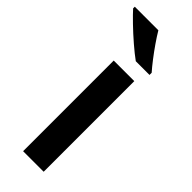

<svg xmlns="http://www.w3.org/2000/svg" viewBox="-272 -789 812 812"><g transform="rotate(45 134.0 -383.0)"><path d="M204 0H81V-542H204ZM124 -766Q137 -744 156 -716.5Q175 -689 195 -663Q215 -637 231 -619V-606H149Q124 -624 91.5 -652Q59 -680 29 -709Q-1 -738 -17 -756V-766Z"/></g></svg>

Font: Noto Sans New Tai Lue Semibold
Style: Regular
Weight: 400
Designer: Monotype Design Team
Foundry: Monotype Imaging Inc.
Version: Version 2.004; ttfautohint (v1.8.4.7-5d5b)